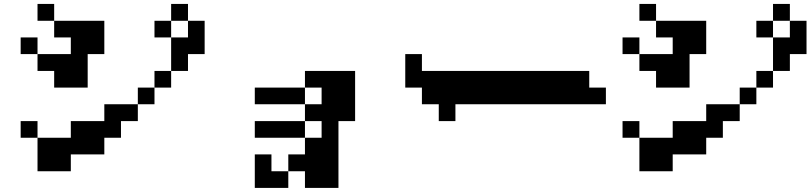

<svg xmlns="http://www.w3.org/2000/svg" viewBox="-20 -796 4040 957"><path d="M750 -609.4V-692.4H833V-609.4ZM83 -526.4V-609.4H167V-526.4H333V-609.4H250V-692.4H500V-526.4H417V-359.4H250V-442.4H167V-526.4ZM83 -109.4V-192.4H167V-109.4ZM833 -609.4H917V-692.4H833V-776.4H917V-692.4H1000V-526.4H917V-442.4H833ZM250 -692.4H167V-776.4H250ZM833 -442.4V-359.4H750V-276.4H667V-192.4H583V-109.4H500V-26.4H333V57.6H167V-109.4H333V-192.4H500V-276.4H667V-359.4H750V-442.4Z M1250 -276.4V-359.4H1500V-276.4ZM1250 -109.4V-192.4H1500V-276.4H1583V-359.4H1500V-442.4H1750V-192.4H1667V140.6H1500V57.6H1417V-26.4H1500V-109.4H1583V-192.4H1500V-109.4ZM1250 -26.4H1333V57.6H1417V140.6H1250Z M2000 -359.4V-526.4H2083V-442.4H2917V-359.4H3000V-276.4H2250V-192.4H2167V-276.4H2083V-359.4Z M3750 -609.4V-692.4H3833V-609.4ZM3083 -526.4V-609.4H3167V-526.4H3333V-609.4H3250V-692.4H3500V-526.4H3417V-359.4H3250V-442.4H3167V-526.4ZM3083 -109.4V-192.4H3167V-109.4ZM3833 -609.4H3917V-692.4H3833V-776.4H3917V-692.4H4000V-526.4H3917V-442.4H3833ZM3250 -692.4H3167V-776.4H3250ZM3833 -442.4V-359.4H3750V-276.4H3667V-192.4H3583V-109.4H3500V-26.4H3333V57.6H3167V-109.4H3333V-192.4H3500V-276.4H3667V-359.4H3750V-442.4Z"/></svg>

Font: KH Dot Dougenzaka 12
Style: Regular
Weight: 400
Designer: Original version for X68000 by Keitarou Hiraki (http://hp.vector.co.jp/authors/VA000874/) / TrueType conversion by Homem
Version: Version 1.00.20150527